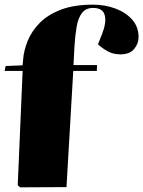

<svg xmlns="http://www.w3.org/2000/svg" viewBox="-86 -802 614 823"><path d="M0 1 -10 -8 11 -498H-66L-62 -519L11 -522L13 -546Q16 -586 33 -627.5Q50 -669 84.5 -704Q119 -739 175 -760.5Q231 -782 313 -782Q364 -782 408.5 -765.5Q453 -749 480.5 -718Q508 -687 508 -643Q508 -615 489 -592Q470 -569 430 -569Q399 -569 375 -582.5Q351 -596 334 -612L351 -655Q371 -705 363 -736.5Q355 -768 313 -768Q282 -768 265.5 -746.5Q249 -725 242.5 -687.5Q236 -650 233 -601L229 -523H330L329 -498H228L199 0Z"/></svg>

Font: Literata 72pt Black
Style: Italic
Weight: 900
Italic angle: -2°
Designer: Latin by Veronika Burian and Jose Scaglione. Greek by Irene Vlachou. Cyrillic by Vera Evstafieva
Foundry: TypeTogether
Version: Version 3.002